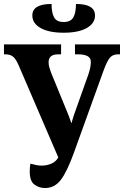

<svg xmlns="http://www.w3.org/2000/svg" viewBox="-21 -938 626 968"><path d="M206 10Q176 10 152.5 -7.5Q129 -25 129 -72Q129 -80 129.5 -90.5Q130 -101 132 -113Q146 -109 160.5 -106Q175 -103 188 -103Q214 -103 237 -112.5Q260 -122 273 -144L75 -604Q61 -638 46.5 -651Q32 -664 6 -664H-1V-714H287V-664H272Q224 -664 224 -624Q224 -612 227.5 -599Q231 -586 236 -573L322 -363Q327 -349 331.5 -338Q336 -327 339 -316Q342 -325 344.5 -334.5Q347 -344 351 -356L425 -564Q431 -582 434 -597.5Q437 -613 437 -625Q437 -647 419.5 -655.5Q402 -664 374 -664H357V-714H584V-664H573Q548 -664 533.5 -647.5Q519 -631 501 -582L352 -169Q317 -72 285.5 -31Q254 10 206 10ZM300 -773Q226 -773 184 -796.5Q142 -820 142 -860Q142 -918 239 -918Q239 -873 252 -850Q265 -827 300 -827Q335 -827 348.5 -850Q362 -873 362 -918Q458 -918 458 -860Q458 -820 416 -796.5Q374 -773 300 -773Z"/></svg>

Font: Noto Serif ExtraCondensed
Style: Bold
Weight: 700
Width: 2
Designer: Monotype Design Team
Foundry: Monotype Imaging Inc.
Version: Version 2.014; ttfautohint (v1.8.4.7-5d5b)